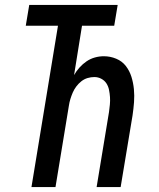

<svg xmlns="http://www.w3.org/2000/svg" viewBox="-20 -755 640 775"><path d="M107 0 214 -651H84L98 -735H455L441 -651H311L279 -452Q288 -468 301 -482.5Q314 -497 329.5 -507.5Q345 -518 363 -523Q381 -528 399 -528Q425 -528 449 -518Q473 -508 488 -488.5Q503 -469 510.5 -445Q518 -421 520.5 -395Q523 -369 521 -342.5Q519 -316 515 -289L467 0H370L420 -303Q422 -318 423.5 -333Q425 -348 424 -363Q423 -378 420 -392.5Q417 -407 409.5 -418.5Q402 -430 389 -437Q376 -444 361 -444Q347 -444 333.5 -440Q320 -436 308.5 -427Q297 -418 288 -406Q279 -394 273.5 -381Q268 -368 264 -355Q260 -342 258 -328L204 0Z"/></svg>

Font: Iosevka Aile Medium Oblique
Style: Regular
Weight: 500
Italic angle: -9°
Designer: Belleve Invis
Foundry: Belleve Invis
Version: Version 31.1.0; ttfautohint (v1.8.4)